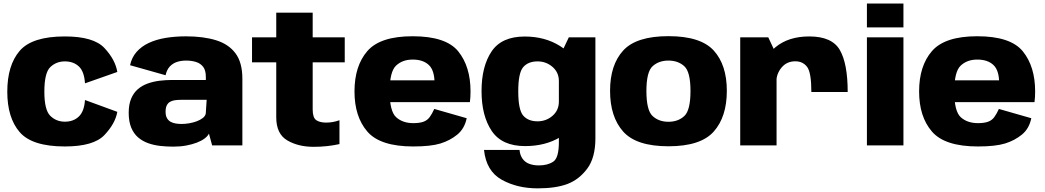

<svg xmlns="http://www.w3.org/2000/svg" viewBox="-20 -798 5738 1054"><path d="M336 6Q494 6 553.5 -57Q613 -120 624 -184L446.5 -249Q442.5 -187 413 -158.5Q383.5 -130 336 -130Q289 -130 256.2 -162Q223.5 -194 223.5 -294.5Q223.5 -398.5 256.2 -429.8Q289 -461 336 -461Q383.5 -461 413 -433.2Q442.5 -405.5 446.5 -340.5L624 -403Q613 -470.5 553.5 -534.2Q494 -598 336 -598Q156 -598 88 -518.8Q20 -439.5 20 -294.5Q20 -151.5 88 -72.8Q156 6 336 6Z M931 7Q969 7 1001.8 1Q1034.5 -5 1060.5 -15Q1086.5 -25 1103.5 -38Q1120.5 -51 1127 -64.5L1144.5 0H1310.5V-366Q1310.5 -454.5 1273 -505Q1235.5 -555.5 1166.2 -577Q1097 -598.5 1001 -598.5Q940.5 -598.5 888.5 -589.8Q836.5 -581 796.2 -562Q756 -543 729.5 -512.8Q703 -482.5 694 -440L889 -385Q895.5 -415 912 -432.8Q928.5 -450.5 951.5 -458Q974.5 -465.5 1001.5 -465.5Q1031.5 -465.5 1056.2 -457.8Q1081 -450 1095.5 -430.8Q1110 -411.5 1110 -376.5V-359H926Q890.5 -359 856 -354.8Q821.5 -350.5 790.8 -339.5Q760 -328.5 736.8 -308.5Q713.5 -288.5 700 -256.5Q686.5 -224.5 686.5 -179Q686.5 -131 700.2 -97.8Q714 -64.5 737.8 -44Q761.5 -23.5 792.8 -12.2Q824 -1 859.5 3Q895 7 931 7ZM976.5 -117.5Q960.5 -117.5 944.8 -120Q929 -122.5 916.5 -129.5Q904 -136.5 896.5 -149.8Q889 -163 889 -184.5Q889 -206 895.2 -219Q901.5 -232 913 -238.8Q924.5 -245.5 940 -247.8Q955.5 -250 973 -250H1114.5L1109.5 -174Q1106.5 -160.5 1093 -150Q1079.5 -139.5 1060 -132.2Q1040.5 -125 1018.8 -121.2Q997 -117.5 976.5 -117.5Z M1702 8Q1776 8 1843.5 -7V-138Q1807.5 -125 1770.5 -125Q1735.5 -125 1716 -138.5Q1696.5 -152 1696.5 -197V-456H1872.5V-593H1696.5V-728.5H1496.5V-593H1363.5V-456H1496.5V-154Q1496.5 -63 1556.8 -27.5Q1617 8 1702 8Z M2249 6V-122Q2190.5 -122 2154.8 -154.5Q2119 -187 2119 -296Q2119 -404.5 2154.2 -437.8Q2189.5 -471 2245.5 -471Q2302 -471 2333.8 -441.5Q2365.5 -412 2365.5 -340.5L2371.5 -357H2102V-237.5H2559.5Q2563 -263.5 2563 -296Q2563 -432.5 2495.8 -515.8Q2428.5 -599 2245 -599Q2067 -599 1996.5 -517.5Q1926 -436 1926 -296Q1926 -157.5 1996.5 -75.8Q2067 6 2249 6ZM2249 -122V6Q2344.5 6 2397.5 -10.2Q2450.5 -26.5 2490.2 -59Q2530 -91.5 2542 -149L2364 -200Q2352 -173.5 2339 -155.5Q2326 -137.5 2304.8 -129.8Q2283.5 -122 2249 -122Z M2931.5 236Q3031 236 3094.8 212Q3158.5 188 3203.5 128Q3248.5 68 3248.5 -39V-593H3102.5L3048 -478V-18Q3048 68.5 3017.5 89.2Q2987 110 2938 110Q2909 110 2885.8 101.5Q2862.5 93 2848.5 73.2Q2834.5 53.5 2832 25H2637Q2649 141 2734 188.5Q2819 236 2931.5 236ZM2862.5 4Q2973.5 4 3055.2 -45Q3137 -94 3137 -158L3048 -240.5Q3048 -192.5 3013 -162.2Q2978 -132 2931 -132Q2879.5 -132 2852.2 -163.5Q2825 -195 2825 -297Q2825 -398 2852.2 -429.5Q2879.5 -461 2931 -461Q2978 -461 3013 -430.8Q3048 -400.5 3048 -353L3136.5 -430.5Q3136.5 -494 3053.8 -545.8Q2971 -597.5 2860.5 -597.5Q2733.5 -597.5 2678.5 -515.5Q2623.5 -433.5 2623.5 -298Q2623.5 -162 2679.5 -79Q2735.5 4 2862.5 4Z M3649.5 5Q3826.5 5 3898.2 -75.8Q3970 -156.5 3970 -299.5Q3970 -441.5 3898.2 -520.5Q3826.5 -599.5 3649.5 -599.5Q3473 -599.5 3401 -520.5Q3329 -441.5 3329 -299.5Q3329 -156.5 3401 -75.8Q3473 5 3649.5 5ZM3649.5 -129.5Q3596.5 -129.5 3562.5 -161Q3528.5 -192.5 3528.5 -298.5Q3528.5 -403.5 3562.5 -434.5Q3596.5 -465.5 3649.5 -465.5Q3702.5 -465.5 3736.5 -434.5Q3770.5 -403.5 3770.5 -298.5Q3770.5 -192.5 3736.5 -161Q3702.5 -129.5 3649.5 -129.5Z M4434 -293H4633.5Q4633.5 -448.5 4590.5 -523.2Q4547.5 -598 4422.5 -598Q4308.5 -598 4237.2 -539Q4166 -480 4166 -392.5L4242 -349.5Q4242 -393 4270.5 -427.2Q4299 -461.5 4346 -461.5Q4387 -461.5 4410.5 -431Q4434 -400.5 4434 -293ZM4043.5 0H4243V-496L4197.5 -593H4043.5Z M4739 0H4939.5V-593H4739ZM4739 -778.5V-647.5H4939.5V-778.5Z M5348.5 6V-122Q5290 -122 5254.2 -154.5Q5218.5 -187 5218.5 -296Q5218.5 -404.5 5253.8 -437.8Q5289 -471 5345 -471Q5401.5 -471 5433.2 -441.5Q5465 -412 5465 -340.5L5471 -357H5201.5V-237.5H5659Q5662.5 -263.5 5662.5 -296Q5662.5 -432.5 5595.2 -515.8Q5528 -599 5344.5 -599Q5166.5 -599 5096 -517.5Q5025.5 -436 5025.5 -296Q5025.5 -157.5 5096 -75.8Q5166.5 6 5348.5 6ZM5348.5 -122V6Q5444 6 5497 -10.2Q5550 -26.5 5589.8 -59Q5629.5 -91.5 5641.5 -149L5463.5 -200Q5451.5 -173.5 5438.5 -155.5Q5425.5 -137.5 5404.2 -129.8Q5383 -122 5348.5 -122Z"/></svg>

Font: Anybody UltraCondensed Thin ExtraBold
Style: Regular
Weight: 800
Version: Version 1.111